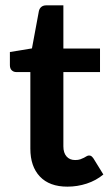

<svg xmlns="http://www.w3.org/2000/svg" viewBox="-20 -690 412 718"><path d="M232 8Q165 8 129.2 -29.8Q93.5 -67.5 93.5 -134V-420.5H41Q31 -420.5 24 -427Q17 -433.5 17 -446.5V-495.5L99.5 -509L125.5 -649Q128 -659 135 -664.5Q142 -670 153 -670H217V-508.5H354V-420.5H217V-142.5Q217 -118.5 228.8 -105Q240.5 -91.5 261 -91.5Q272.5 -91.5 280.2 -94.2Q288 -97 293.8 -100Q299.5 -103 304 -105.8Q308.5 -108.5 313 -108.5Q318.5 -108.5 322 -105.8Q325.5 -103 329.5 -97.5L366.5 -37.5Q339.5 -15 304.5 -3.5Q269.5 8 232 8Z"/></svg>

Font: LatoLatin
Style: Bold
Weight: 700
Designer: Lukasz Dziedzic with Adam Twardoch and Botio Nikoltchev
Foundry: tyPoland Lukasz Dziedzic
Version: Version 2.015; 2015-08-06; http://www.latofonts.com/